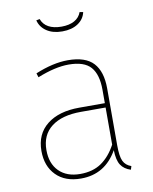

<svg xmlns="http://www.w3.org/2000/svg" viewBox="-84 -798 692 871"><g transform="rotate(-10 262.0 -362.5)"><path d="M453 -6 448 10Q417 0 402.5 -22.5Q388 -45 387 -91Q330 10 219 10Q146 10 104.5 -32Q63 -74 63 -144Q63 -222 117.5 -265Q172 -308 266 -308H384V-370Q384 -440 354 -474.5Q324 -509 252 -509Q190 -509 108 -476L102 -495Q184 -529 252 -529Q333 -529 369.5 -489.5Q406 -450 406 -372V-110Q406 -59 416.5 -37Q427 -15 453 -6ZM384 -117V-288H270Q183 -288 134.5 -251Q86 -214 86 -144Q86 -82 121.5 -46.5Q157 -11 219 -11Q277 -11 316.5 -38Q356 -65 384 -117ZM143 -732 159 -735Q168 -710 191.5 -697Q215 -684 251 -684Q287 -684 310.5 -697Q334 -710 343 -735L359 -732Q352 -700 323.5 -681Q295 -662 251 -662Q208 -662 179.5 -681Q151 -700 143 -732Z"/></g></svg>

Font: Fira Sans Thin
Style: Regular
Weight: 100
Designer: bBox Type GmbH & Carrois Corporate GbR & Edenspiekermann AG
Foundry: bBox Type GmbH & Carrois Corporate GbR & Edenspiekermann AG
Version: Version 4.301